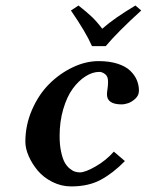

<svg xmlns="http://www.w3.org/2000/svg" viewBox="-20 -665 531 695"><path d="M237.8 9.8Q202.1 9.8 169.9 -6.3Q137.7 -22.5 116.9 -47.1Q96.2 -71.8 84 -99.6Q71.8 -127.4 71.8 -151.9Q71.8 -211.9 95.7 -267.1Q119.6 -322.3 157.5 -360.4Q195.3 -398.4 242.7 -421.1Q290 -443.8 336.9 -443.8Q376.5 -443.8 405.8 -434.3Q435.1 -424.8 451.4 -408.9Q467.8 -393.1 475.3 -375Q482.9 -356.9 482.9 -336.9Q482.9 -319.8 470 -307.9Q457 -295.9 443.8 -291.5Q430.7 -287.1 420.9 -287.1Q367.2 -287.1 367.2 -323.2Q367.2 -331.5 369.1 -342.8Q371.1 -354 371.1 -370.1Q371.1 -388.7 360.4 -396.7Q349.6 -404.8 339.8 -404.8Q314.9 -404.8 289.6 -388.7Q264.2 -372.6 243.2 -343.8Q222.2 -314.9 209 -270Q195.8 -225.1 195.8 -172.9Q195.8 -140.1 201.2 -115.5Q206.5 -90.8 214.1 -77.1Q221.7 -63.5 232.2 -54.9Q242.7 -46.4 251.5 -43.7Q260.3 -41 269 -41Q288.6 -41 326.4 -62.7Q364.3 -84.5 392.1 -116.2L432.1 -82Q389.2 -38.1 344.7 -14.2Q300.3 9.8 237.8 9.8ZM362.8 -498H313Q291.5 -547.4 236.8 -627L264.2 -645Q293.9 -621.6 312 -604.5Q330.1 -587.4 350.1 -561Q393.1 -599.1 470.2 -645L491.2 -627Q403.8 -547.4 362.8 -498Z"/></svg>

Font: Linux Libertine G
Style: Semibold Italic
Weight: 600
Italic angle: -11.5°
Designer: Philipp H. Poll
Foundry: Philipp H. Poll
Version: Version 5.1.1